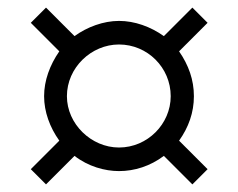

<svg xmlns="http://www.w3.org/2000/svg" viewBox="-20 -522 626 505"><path d="M176 -112C212 -84 256 -72 293 -72C334 -72 375 -85 411 -112L486 -37L526 -77L451 -152C476 -187 490 -226 490 -269C490 -312 476 -351 451 -387L526 -462L486 -502L411 -427C376 -452 334 -467 293 -467C252 -467 209 -451 176 -427L101 -502L61 -462L136 -387C111 -351 96 -310 96 -269C96 -228 111 -187 136 -152L61 -77L101 -37ZM293 -134C220 -134 156 -196 156 -269C156 -344 220 -405 293 -405C368 -405 429 -344 429 -269C429 -196 368 -134 293 -134Z"/></svg>

Font: Plus Jakarta Sans Light
Style: Regular
Weight: 300
Designer: Gumpita Rahayu
Foundry: Tokotype
Version: Version 2.071;gftools[0.9.30]